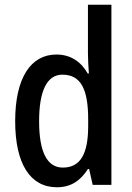

<svg xmlns="http://www.w3.org/2000/svg" viewBox="-20 -780 557 810"><path d="M220 10C281 10 320 -19 351 -67H356L371 0H450V-760H351V-553C351 -530 353 -499 355 -470H350C322 -520 277 -550 218 -550C109 -550 44 -450 44 -269C44 -88 108 10 220 10ZM245 -73C178 -73 145 -140 145 -269C145 -394 177 -465 243 -465C322 -465 352 -403 352 -275V-249C352 -130 319 -73 245 -73Z"/></svg>

Font: Noto Sans Thai Looped Condensed Medium
Style: Regular
Weight: 500
Width: 3
Designer: Sasikarn Vongin, Ben Mitchell
Foundry: The Fontpad Ltd
Version: Version 1.001